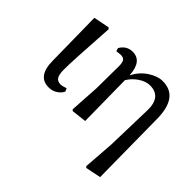

<svg xmlns="http://www.w3.org/2000/svg" viewBox="-157 -790 1250 1250"><g transform="rotate(45 468.0 -165.0)"><path d="M210 13.7Q107.4 13.7 106.4 -127L100.6 -517.6L210 -539.1L218.8 -530.3Q197.3 -207 198.2 -134.8Q199.2 -89.8 211.9 -72.3Q224.6 -54.7 251 -54.7Q266.6 -54.7 296.9 -65.4L306.6 -43.9Q294.9 -19.5 269 -2.9Q243.2 13.7 210 13.7Z M854.5 -346.7 860.4 189.5 754.9 210.9 746.1 203.1 761.7 -11.7 770.5 -334Q774.4 -462.9 668 -462.9Q630.9 -462.9 591.8 -437Q552.7 -411.1 528.3 -371.1L533.2 0L430.7 11.7L421.9 3.9L434.6 -203.1L436.5 -409.2Q436.5 -441.4 426.8 -455.1Q417 -468.8 392.6 -468.8Q386.7 -468.8 372.6 -466.8Q358.4 -464.8 355.5 -464.8L348.6 -487.3Q378.9 -538.1 433.6 -538.1Q520.5 -538.1 527.3 -415Q557.6 -473.6 608.9 -507.3Q660.2 -541 707 -541Q850.6 -541 854.5 -346.7Z"/></g></svg>

Font: GenYoMin TW TTF SemiBold
Style: Regular
Weight: 600
Version: Version 1.300